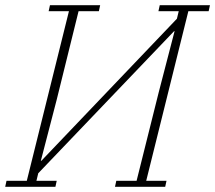

<svg xmlns="http://www.w3.org/2000/svg" viewBox="-27 -718 827 738"><path d="M-2 -23H76L238 -675H160L165 -698H358L353 -675H275L191 -335L130 -100H132L653 -646L660 -675H582L587 -698H780L775 -675H697L535 -23H613L608 0H415L420 -23H498L583 -363L644 -598H642L120 -52L113 -23H191L186 0H-7Z"/></svg>

Font: IBM Plex Serif ExtraLight
Style: Italic
Weight: 200
Italic angle: -14°
Designer: Mike Abbink, Paul van der Laan, Pieter van Rosmalen
Foundry: Bold Monday
Version: Version 2.5